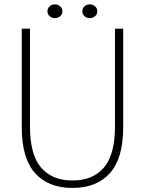

<svg xmlns="http://www.w3.org/2000/svg" viewBox="-20 -872 679 900"><path d="M557.5 -275.5Q557.5 -129.5 495 -60.2Q432.5 9 319.5 9Q207 9 144.5 -60.2Q82 -129.5 82 -275.5Q82 -299.5 82 -326.5Q82 -353.5 82 -384V-737.5H120.5V-386Q120.5 -355.5 120.5 -329Q120.5 -302.5 120.5 -280Q120.5 -147 172.5 -86.5Q224.5 -26 319.5 -26Q415 -26 467 -86.5Q519 -147 519 -280V-737.5H557.5ZM237.5 -787Q223 -787 212.8 -796Q202.5 -805 202.5 -819.5Q202.5 -833.5 212.8 -842.5Q223 -851.5 237.5 -851.5Q251.5 -851.5 262 -842.5Q272.5 -833.5 272.5 -819.5Q272.5 -805 262 -796Q251.5 -787 237.5 -787ZM401 -787Q386.5 -787 376.2 -796Q366 -805 366 -819.5Q366 -833.5 376.2 -842.5Q386.5 -851.5 401 -851.5Q415 -851.5 425.5 -842.5Q436 -833.5 436 -819.5Q436 -805 425.5 -796Q415 -787 401 -787Z"/></svg>

Font: Epilogue ExtraLight
Style: Regular
Weight: 250
Designer: Tyler Finck
Foundry: Etcetera Type Co
Version: Version 2.112